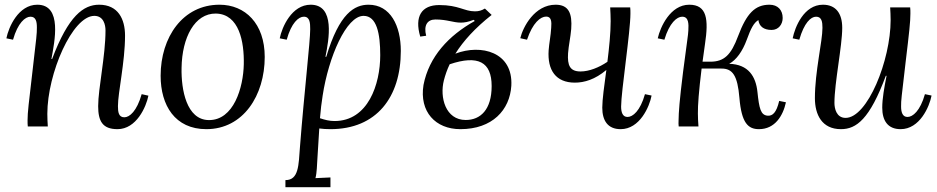

<svg xmlns="http://www.w3.org/2000/svg" viewBox="-20 -531 3935 806"><path d="M195.8 -283.2C209 -356 242.7 -511.2 136.7 -511.2C57.1 -511.2 16.1 -417 6.8 -370.1L34.7 -364.3C54.7 -435.1 85.9 -460.9 107.9 -460.9C130.9 -460.9 134.8 -439.9 134.8 -416C134.8 -386.2 133.8 -382.3 115.7 -226.1C101.1 -100.1 95.7 -60.1 95.7 -25.9C95.7 -15.1 95.7 -8.8 96.7 0H180.7C179.7 -17.1 178.7 -33.2 178.7 -53.2C178.7 -222.2 283.7 -464.4 376 -464.4C415 -464.4 422.9 -426.3 422.9 -403.3C422.9 -296.4 392.1 -159.7 392.1 -85.4C392.1 -23.4 409.7 11.2 473.1 11.2C552.7 11.2 593.8 -82.5 603 -129.4L574.7 -135.7C554.7 -64.5 523.9 -38.6 502 -38.6C478 -38.6 475.1 -60.5 475.1 -85.4C475.1 -142.6 504.9 -270.5 504.9 -381.3C504.9 -450.7 476.1 -511.2 396 -511.2C331.1 -511.2 267.1 -465.3 198.7 -283.2Z M901.4 -511.2C747.6 -511.2 654.3 -375 654.3 -212.9C654.3 -88.9 714.4 11.2 846.2 11.2C1001.5 11.2 1091.3 -130.9 1091.3 -292C1091.3 -432.1 1009.3 -511.2 901.4 -511.2ZM886.2 -474.1C984.4 -472.2 1005.4 -355 1003.4 -261.2C1001.5 -164.1 961.4 -24.9 855.5 -26.9C763.2 -28.8 740.2 -153.8 742.2 -246.1C744.1 -374 797.4 -475.1 886.2 -474.1Z M1346.2 -292.5C1360.4 -363.8 1388.2 -511.2 1284.2 -511.2C1204.6 -511.2 1163.6 -417 1154.3 -370.1L1183.6 -364.3C1203.1 -435.1 1233.4 -460.9 1255.4 -460.9C1281.2 -460.9 1282.2 -434.1 1282.2 -408.2C1282.2 -356.9 1257.3 -145 1239.3 85C1233.4 163.1 1234.4 225.1 1178.2 225.1V254.9H1367.2V213.9L1304.2 216.8C1310.5 193.8 1310.5 161.1 1312.5 133.8L1320.3 8.3C1335.4 10.3 1350.6 11.2 1367.2 11.2C1560.5 11.2 1662.6 -122.6 1662.6 -317.4C1662.6 -422.4 1619.1 -511.2 1527.3 -511.2C1468.3 -511.2 1404.3 -475.6 1349.6 -292.5ZM1506.3 -464.4C1561.5 -464.4 1576.2 -390.6 1576.2 -299.3C1576.2 -177.7 1525.4 -22.9 1384.3 -22.9C1362.3 -22.9 1344.2 -27.8 1323.2 -34.7C1326.2 -69.8 1329.6 -100.1 1334.5 -129.9C1359.4 -292 1433.6 -464.4 1506.3 -464.4Z M2015.6 -495.1C2001.5 -486.8 1990.2 -483.4 1973.6 -483.4C1928.2 -483.4 1906.2 -509.8 1823.7 -509.8C1750 -509.8 1719.2 -462.4 1744.1 -377.4L1769 -380.9C1757.8 -424.8 1773.9 -449.2 1808.1 -449.2C1857.4 -449.2 1882.3 -436 1914.6 -436C1929.7 -436 1946.8 -439 1968.3 -447.8L1973.1 -442.9C1863.3 -381.8 1780.8 -293 1757.8 -174.3C1739.7 -62 1808.1 11.2 1912.6 11.2C2046.9 11.2 2120.1 -69.3 2126.5 -170.9C2134.3 -312.5 2000 -347.2 1891.6 -305.7C1925.3 -359.4 1974.6 -413.6 2043.9 -468.3ZM1935.1 -27.3C1850.1 -27.3 1825.2 -122.6 1843.3 -193.4C1849.1 -215.8 1856.9 -238.8 1867.7 -261.2C1986.8 -301.3 2043.9 -271 2043.9 -169.9C2043.9 -70.8 1997.1 -27.3 1935.1 -27.3Z M2687.5 -135.7C2667.5 -64.9 2636.2 -40 2614.3 -40C2593.3 -40 2587.4 -60.1 2587.4 -84C2587.4 -146 2626.5 -397.9 2626.5 -474.1C2626.5 -484.9 2626.5 -491.2 2625.5 -500H2541.5C2542.5 -480.5 2543.5 -461.9 2543.5 -442.4C2543.5 -391.6 2537.1 -330.1 2529.8 -271.5C2494.6 -247.6 2453.1 -231 2417 -231C2372.6 -231 2361.3 -256.3 2364.7 -307.6C2367.2 -341.3 2375 -374 2377.9 -409.2C2382.8 -475.1 2367.2 -511.2 2312.5 -511.2C2224.1 -511.2 2175.3 -417.5 2164.1 -370.6L2192.4 -364.3C2216.3 -435.5 2249 -461.4 2272.9 -461.4C2294.9 -461.4 2295.9 -439.5 2293.9 -414.6C2292 -380.4 2285.2 -349.1 2283.2 -320.3C2277.3 -236.3 2313.5 -184.1 2393.1 -184.1C2433.1 -184.1 2478 -197.3 2525.4 -237.3C2516.6 -171.9 2508.3 -112.8 2508.3 -79.1C2508.3 -24.9 2531.2 11.2 2585.4 11.2C2665.5 11.2 2706.5 -83 2715.3 -129.9Z M3251 -107.4C3239.3 -57.6 3223.1 -43.5 3201.7 -45.4C3173.3 -48.3 3167 -75.2 3159.7 -145C3152.8 -210 3122.1 -260.7 3041 -263.2C3071.3 -279.3 3097.2 -316.4 3114.3 -362.8C3132.8 -413.6 3144.5 -435.1 3163.6 -446.8C3167 -420.4 3186 -405.3 3219.2 -405.3C3248.5 -405.3 3265.6 -429.2 3265.6 -455.6C3265.6 -488.8 3245.1 -511.2 3210.4 -511.2C3149.4 -511.2 3114.3 -474.6 3078.6 -379.9C3048.8 -299.8 3020 -272 2961.4 -272H2929.2C2932.1 -294.9 2935.5 -319.3 2939.5 -346.2C2955.1 -449.7 2948.2 -511.2 2873.5 -511.2C2793.9 -511.2 2751.5 -417 2741.2 -370.1L2769 -364.3C2790 -435.1 2821.8 -460.9 2843.8 -460.9C2871.6 -460.9 2871.1 -430.2 2869.6 -402.8C2868.7 -381.8 2864.3 -360.8 2847.7 -231C2832 -105 2829.1 -60.1 2828.6 -25.9C2828.1 -15.1 2828.1 -8.8 2829.1 0H2912.1C2910.6 -20 2909.7 -38.6 2909.7 -54.7C2909.2 -88.4 2913.6 -147.9 2925.3 -243.2H3007.8C3055.7 -243.7 3076.2 -213.9 3084 -120.1C3092.8 -15.1 3120.1 11.2 3166 11.2C3233.4 11.2 3267.1 -45.4 3279.3 -101.6Z M3335.4 -364.3C3355.5 -435.1 3383.8 -460.9 3405.8 -460.9C3429.7 -460.9 3432.6 -439 3432.6 -414.1C3432.6 -356.9 3400.9 -230 3400.9 -119.1C3400.9 -49.8 3430.2 11.2 3510.3 11.2C3575.2 11.2 3630.9 -30.8 3698.7 -212.9H3701.7C3691.9 -163.1 3683.6 -116.7 3683.6 -79.1C3683.6 -24.9 3706.5 11.2 3760.7 11.2C3840.8 11.2 3881.8 -83 3890.6 -129.9L3862.8 -135.7C3842.8 -64.9 3811.5 -40 3789.6 -40C3768.6 -40 3762.7 -60.1 3762.7 -84C3762.7 -113.8 3763.7 -113.8 3781.7 -270C3796.9 -396 3801.8 -439.9 3801.8 -474.1C3801.8 -484.9 3801.8 -491.2 3800.8 -500H3716.8C3717.8 -482.9 3718.8 -466.8 3718.8 -446.8C3718.8 -277.8 3621.6 -36.1 3529.8 -36.1C3490.7 -36.1 3482.9 -76.2 3482.9 -99.1C3482.9 -183.1 3515.6 -337.9 3515.6 -414.1C3515.6 -476.1 3487.8 -511.2 3434.6 -511.2C3354.5 -511.2 3316.9 -417 3307.6 -370.1Z"/></svg>

Font: Lora Italic
Style: Regular
Weight: 400
Italic angle: -3°
Designer: Olga Karpushina, Alexei Vanyashin
Foundry: Cyreal
Version: Version 1.011;PS 001.011;hotconv 1.0.70;makeotf.lib2.5.58329